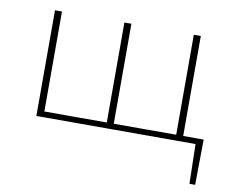

<svg xmlns="http://www.w3.org/2000/svg" viewBox="-66 -493 890 730"><g transform="rotate(10 379.0 -127.5)"><path d="M638 0V-22H732L720 0ZM708 153 704 -22H732L730 153ZM103 0V-22H371V0ZM90 0V-408H117V0ZM626 0V-408H653V0ZM371 0V-22H639V0ZM358 0V-408H385V0Z"/></g></svg>

Font: Ysabeau Office Thin
Style: Regular
Weight: 250
Designer: Christian Thalmann (Catharsis Fonts)
Version: Version 2.001;gftools[0.9.30]; featfreeze: tnum,lnum,ss02